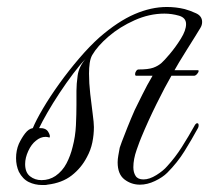

<svg xmlns="http://www.w3.org/2000/svg" viewBox="-20 -522 599 550"><path d="M116 7Q112 8 108.5 8Q105 8 101 8Q80 8 62.5 -0.5Q45 -9 34 -30Q26 -48 26 -69Q26 -91 34 -110Q42 -127 52 -140Q62 -153 74 -155Q83 -177 103 -211Q123 -245 150 -282.5Q177 -320 207 -355Q237 -390 265 -415Q318 -461 365.5 -481.5Q413 -502 458 -502Q484 -502 509 -496Q524 -492 541.5 -484Q559 -476 559 -459Q559 -450 554 -442Q550 -435 539 -417.5Q528 -400 515.5 -380Q503 -360 493 -343.5Q483 -327 480 -321H546Q549 -321 549 -319Q549 -315 544.5 -310Q540 -305 536 -305H471Q453 -274 428.5 -224.5Q404 -175 385 -129Q381 -120 371.5 -93Q362 -66 362 -43Q362 -28 368.5 -18Q375 -8 391 -8Q408 -8 428 -20.5Q448 -33 459 -46Q482 -71 501 -101Q520 -131 539 -165Q542 -169 545 -169Q549 -169 549 -163Q549 -158 547 -155Q529 -122 508.5 -89Q488 -56 459 -27Q446 -14 424 -3.5Q402 7 381 7Q356 7 336.5 -8Q317 -23 317 -57Q317 -66 319 -77Q321 -88 323 -99Q323 -100 329 -116Q335 -132 345 -157Q355 -182 366 -207Q374 -223 387.5 -250.5Q401 -278 417 -305H370Q367 -305 367 -310Q367 -314 370 -318.5Q373 -323 377 -323Q405 -323 419 -328Q433 -333 443 -342Q450 -348 466.5 -367.5Q483 -387 498 -411Q513 -435 513 -453Q513 -471 493 -477Q472 -483 451 -483Q408 -483 365.5 -464Q323 -445 291 -417.5Q259 -390 244 -364Q239 -355 237 -341.5Q235 -328 235 -311Q235 -284 238.5 -253Q242 -222 245.5 -196Q249 -170 249 -158Q249 -136 244.5 -114Q240 -92 229 -72Q213 -41 185.5 -19.5Q158 2 116 7ZM139 -18Q159 -32 170.5 -54Q182 -76 188 -101Q196 -131 197.5 -163Q199 -195 199 -221V-262Q199 -281 202.5 -306Q206 -331 225 -353Q210 -338 190 -311.5Q170 -285 150.5 -255.5Q131 -226 115.5 -199Q100 -172 92 -155Q111 -156 118 -144.5Q125 -133 122 -128Q114 -130 111 -130Q96 -130 83 -119Q70 -109 61 -89.5Q52 -70 52 -52Q52 -28 66 -17Q80 -6 99 -6Q121 -6 139 -18Z"/></svg>

Font: MonteCarlo
Style: Regular
Weight: 400
Designer: Robert E. Leuschke
Foundry: Robert E. Leuschke
Version: Version 1.010; ttfautohint (v1.8.3)